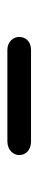

<svg xmlns="http://www.w3.org/2000/svg" viewBox="188 -540 104 520"><g transform="rotate(90 240.0 -280.0)"><path d="M115 -312C92 -312 80 -297 80 -280C80 -265 92 -248 115 -248H363C387 -248 400 -265 400 -280C400 -297 387 -312 363 -312Z"/></g></svg>

Font: Dongle Light
Style: Regular
Weight: 300
Designer: Yanghee Ryu
Foundry: Yanghee Ryu
Version: Version 2.000